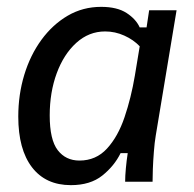

<svg xmlns="http://www.w3.org/2000/svg" viewBox="-20 -530 565 560"><path d="M186.7 10Q113.3 10 73.3 -42.1Q33.3 -94.2 33.3 -190Q33.3 -254.2 50.8 -311.7Q68.3 -369.2 100.8 -413.8Q133.3 -458.3 177.5 -484.2Q221.7 -510 275 -510Q321.7 -510 349.2 -492.1Q376.7 -474.2 387.5 -450H407.5L415 -500H495L434.2 -134.2Q430.8 -114.2 428.8 -87.5Q426.7 -60.8 425.8 -37.1Q425 -13.3 425 0H345Q345 -16.7 347.1 -39.2Q349.2 -61.7 352.5 -83.3H331.7Q313.3 -45.8 278.3 -17.9Q243.3 10 186.7 10ZM211.7 -61.7Q260 -61.7 292.1 -96.7Q324.2 -131.7 343.3 -188.3Q362.5 -245 373.3 -309.2L387.5 -395Q369.2 -414.2 342.5 -426.2Q315.8 -438.3 286.7 -438.3Q239.2 -438.3 202.5 -405Q165.8 -371.7 145.4 -316.2Q125 -260.8 125 -193.3Q125 -122.5 148.3 -92.1Q171.7 -61.7 211.7 -61.7Z"/></svg>

Font: Familjen Grotesk GF
Style: Italic
Weight: 400
Designer: Anders Wikstroem, Jonas Baeckman, Matilda Gysing, Kristian Moeller
Foundry: Familjen STHML AB
Version: Version 2.000; Beta; Release 4; Build 6